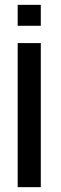

<svg xmlns="http://www.w3.org/2000/svg" viewBox="-20 -773 252 793"><path d="M53 0H148.5V-595H53ZM53 -753V-666.5H148.5V-753Z"/></svg>

Font: Anybody SemiCondensed
Style: Regular
Weight: 400
Width: 4
Version: Version 1.113;gftools[0.9.25]